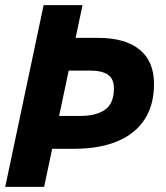

<svg xmlns="http://www.w3.org/2000/svg" viewBox="-28 -730 648 750"><path d="M99.4 -148.8 127 -277.2H288.8Q347.2 -277.2 382.1 -301.4Q417 -325.6 417 -384.4Q417 -422.2 393.7 -438.2Q370.4 -454.2 324.8 -454.2H175.6L203.6 -582H356.2Q460.8 -582 517.2 -536.2Q573.6 -490.4 573.6 -402Q573.6 -319.6 536.6 -263.1Q499.6 -206.6 429.7 -177.7Q359.8 -148.8 261.2 -148.8ZM-7.6 0 142.4 -710H294.4L144.4 0Z"/></svg>

Font: Geist Mono
Style: Italic
Weight: 400
Italic angle: -12°
Monospace: yes
Designer: Basement.studio, Andrés Briganti, Mateo Zaragoza
Foundry: Basement.studio, Vercel, Andrés Briganti, Guido Ferreyra, Mateo Zaragoza
Version: Version 1.500